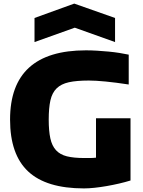

<svg xmlns="http://www.w3.org/2000/svg" viewBox="-20 -1034 797 1068"><path d="M447 14Q238 14 137 -80Q36 -174 36 -369Q36 -754 458 -754Q488 -754 520.5 -752Q553 -750 584.5 -747Q616 -744 644.5 -739.5Q673 -735 696 -730V-564Q624 -575 568 -580.5Q512 -586 474 -586Q406 -586 363 -576.5Q320 -567 295 -542.5Q270 -518 260.5 -476Q251 -434 251 -369Q251 -306 260 -264.5Q269 -223 291.5 -198.5Q314 -174 352 -164.5Q390 -155 449 -155Q463 -155 479.5 -155Q496 -155 514 -157V-376H706V-30Q677 -21 642.5 -13Q608 -5 573.5 1Q539 7 506.5 10.5Q474 14 447 14ZM172 -934 393 -1014 620 -934V-800L396 -880L172 -800Z"/></svg>

Font: Encode Sans Wide
Style: ExtraBold
Weight: 800
Designer: Pablo Impallari, Andres Torresi
Foundry: Pablo Impallari, Andres Torresi
Version: Version 1.000; ttfautohint (v1.00) -l 8 -r 50 -G 200 -x 14 -